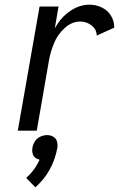

<svg xmlns="http://www.w3.org/2000/svg" viewBox="-20 -558 540 820"><path d="M131 242 92 202Q129 169 149 124Q142 122 136 119Q124 113 120 100Q116 87 118.5 72.5Q121 58 129.5 45Q138 32 152.5 25.5Q167 19 181 19Q195 19 207 25.5Q219 32 223 45Q227 58 225 73Q206 176 131 242ZM56 0 149 -530H230L214 -437Q219 -446 225 -455Q248 -491 285 -514.5Q322 -538 363 -538Q390 -538 415 -526Q440 -514 454 -491Q468 -468 468 -440L393 -406Q393 -432 371.5 -449Q350 -466 323 -466Q286 -466 255.5 -437.5Q225 -409 211 -374Q197 -340 190 -305L137 0Z"/></svg>

Font: Iosevka SS08
Style: Italic
Weight: 400
Italic angle: -10°
Monospace: yes
Designer: Belleve Invis
Foundry: Belleve Invis
Version: 2.1.0; ttfautohint (v1.8.2)